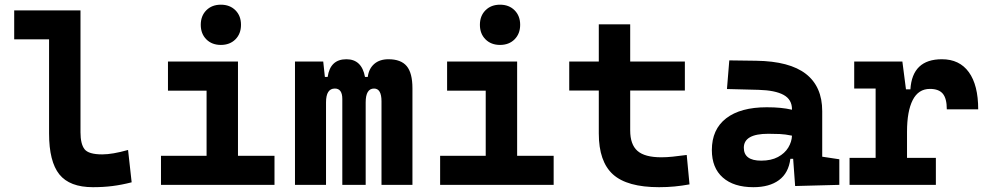

<svg xmlns="http://www.w3.org/2000/svg" viewBox="-20 -776 4142 806"><path d="M370.1 9.8Q272.5 9.8 229.2 -43.9Q186 -97.7 186 -215.8V-610.8H39.6V-732.4H317.9V-220.7Q317.9 -171.9 334.7 -149.9Q351.6 -127.9 409.2 -127.9Q452.1 -127.9 517.6 -146.5L532.7 -10.7Q491.2 0 452.6 4.9Q414.1 9.8 370.1 9.8Z M655.8 0V-122.1H847.2V-395.5H685.1V-517.6H979V-122.1H1132.3V0ZM907.2 -587.4Q869.6 -587.4 846.2 -610.8Q822.8 -634.3 822.8 -671.9Q822.8 -709.5 846.2 -732.9Q869.6 -756.3 907.2 -756.3Q944.8 -756.3 968.3 -732.9Q991.7 -709.5 991.7 -671.9Q991.7 -634.3 968.3 -610.8Q944.8 -587.4 907.2 -587.4Z M1581.5 0V-350.6Q1581.5 -404.3 1550.3 -404.3Q1515.1 -404.3 1515.1 -346.2V0H1417V-360.4Q1417 -404.3 1385.7 -404.3Q1348.6 -404.3 1348.6 -346.2V0H1218.3V-517.6H1336.9L1343.8 -453.1H1355.5Q1366.2 -527.3 1434.1 -527.3Q1498.5 -527.3 1512.2 -453.1H1523.9Q1528.3 -487.8 1551 -507.6Q1573.7 -527.3 1610.8 -527.3Q1663.1 -527.3 1687.3 -498.5Q1711.4 -469.7 1711.4 -405.3V0Z M1827.6 0V-122.1H2019V-395.5H1856.9V-517.6H2150.9V-122.1H2304.2V0ZM2079.1 -587.4Q2041.5 -587.4 2018.1 -610.8Q1994.6 -634.3 1994.6 -671.9Q1994.6 -709.5 2018.1 -732.9Q2041.5 -756.3 2079.1 -756.3Q2116.7 -756.3 2140.1 -732.9Q2163.6 -709.5 2163.6 -671.9Q2163.6 -634.3 2140.1 -610.8Q2116.7 -587.4 2079.1 -587.4Z M2746.6 9.8Q2612.8 9.8 2553.2 -43.9Q2493.7 -97.7 2493.7 -215.8V-396H2369.6V-517.6H2493.7V-673.8H2625.5V-517.6H2855V-396H2625.5V-228.5Q2625.5 -169.4 2656 -142.6Q2686.5 -115.7 2756.3 -115.7Q2778.8 -115.7 2804.4 -118.4Q2830.1 -121.1 2862.8 -125.5L2874.5 -2Q2842.3 3.9 2811.8 6.8Q2781.2 9.8 2746.6 9.8Z M3317.9 4.9 3309.6 -109.4H3297.9Q3290.5 -49.8 3250.2 -20Q3210 9.8 3142.6 9.8Q3060.1 9.8 3014.2 -30.8Q2968.3 -71.3 2968.3 -146Q2968.3 -232.9 3028.3 -279.3Q3088.4 -325.7 3198.7 -325.7Q3231 -325.7 3256.1 -323.2Q3281.2 -320.8 3304.7 -315.4V-316.9Q3304.7 -358.4 3269.3 -377.7Q3233.9 -397 3164.1 -398.9L3031.7 -402.3L3041.5 -522.5L3154.3 -521Q3294.9 -519 3363.3 -465.6Q3431.6 -412.1 3431.6 -309.6V-118.2L3503.4 -107.4V0ZM3304.7 -206.5Q3276.4 -212.4 3253.4 -213.4Q3230.5 -214.4 3205.1 -214.4Q3102.5 -214.4 3102.5 -155.8Q3102.5 -101.6 3175.3 -101.6Q3217.3 -101.6 3245.8 -116.9Q3274.4 -132.3 3289.1 -156.5Q3303.7 -180.7 3304.7 -206.5Z M3787.6 -222.7V-113.3H3908.7V0H3546.4V-113.3H3655.8V-404.3H3565.9V-517.6H3768.1L3783.2 -400.9H3801.8Q3809.6 -527.3 3934.1 -527.3Q4007.8 -527.3 4047.1 -473.1Q4086.4 -418.9 4086.4 -316.9H3954.6Q3954.6 -362.8 3937.7 -382.8Q3920.9 -402.8 3883.8 -402.8Q3835.4 -402.8 3811.5 -356Q3787.6 -309.1 3787.6 -222.7Z"/></svg>

Font: Cascadia Mono PL
Style: Bold
Weight: 700
Monospace: yes
Designer: Aaron Bell
Foundry: Saja Typeworks
Version: Version 2404.023; ttfautohint (v1.8.4)